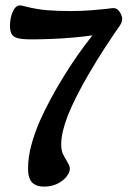

<svg xmlns="http://www.w3.org/2000/svg" viewBox="-20 -480 496 712"><path d="M143 212Q114 212 99 196.5Q84 181 84 146Q84 103 96 58.5Q108 14 128 -32Q163 -110 215 -194.5Q267 -279 323 -349Q289 -344 248.5 -340.5Q208 -337 168.5 -335.5Q129 -334 99 -334Q77 -334 62 -335.5Q47 -337 36 -342Q17 -351 17 -384Q17 -414 27.5 -437Q38 -460 54 -460Q57 -460 62 -459Q67 -458 78 -455Q118 -445 157 -442Q196 -439 242 -439Q285 -439 319 -442Q353 -445 374 -447Q395 -450 401 -450Q415 -450 424 -435.5Q433 -421 433 -410Q433 -398 425 -386Q364 -299 312 -210.5Q260 -122 232 -53Q220 -22 213.5 5Q207 32 207 55Q207 77 213 90Q219 103 226 114Q231 123 235 130.5Q239 138 239 146Q239 159 227 174.5Q215 190 193.5 201Q172 212 143 212Z"/></svg>

Font: Akaya Telivigala
Style: Regular
Weight: 400
Designer: Vaishnavi Murthy Yerkadithaya, Juan Luis Blanco Aristondo
Version: Version 1.002; ttfautohint (v1.8.3)